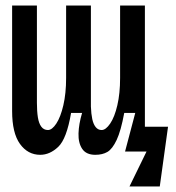

<svg xmlns="http://www.w3.org/2000/svg" viewBox="-20 -550 640 697"><path d="M512 0H434L471 -140H431Q419 -75 403.5 -42Q388 -9 370 1.5Q352 12 326 12Q293 12 278.5 -9.5Q264 -31 265 -65.5Q266 -100 278 -140H238Q222 -46 191.5 -17Q161 12 126 12Q81 12 52.5 -27.5Q24 -67 24 -147V-530H114V-177Q114 -146 117.5 -124Q121 -102 130 -90Q139 -78 154 -78Q169 -78 184.5 -101.5Q200 -125 210 -168Q220 -211 220 -267V-530H310V-177V-163Q311 -136 315 -117.5Q319 -99 327.5 -88.5Q336 -78 349 -78Q364 -78 380 -101.5Q396 -125 406 -168Q416 -211 416 -267V-530H506V-90H590L560 127H450Z"/></svg>

Font: Fliege Mono Thin
Style: Regular
Weight: 100
Version: Version 0.020;Glyphs 3.3 (3306)